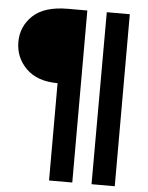

<svg xmlns="http://www.w3.org/2000/svg" viewBox="-56 -720 705 914"><g transform="rotate(5 296.0 -263.0)"><path d="M527 148H416L417 -674H527ZM324 148H213V-317Q116 -317 63 -369.5Q10 -422 10 -496.5Q10 -571 64.5 -622.5Q119 -674 232 -674H324Z"/></g></svg>

Font: Hind Kochi
Style: Bold
Weight: 700
Designer: Dhruvi Tolia
Foundry: Indian Type Foundry
Version: Version 0.702;PS 1.0;hotconv 1.0.81;makeotf.lib2.5.63406